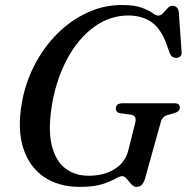

<svg xmlns="http://www.w3.org/2000/svg" viewBox="-20 -734 747 768"><path d="M467.5 -714Q518 -714 546.8 -703.2Q575.5 -692.5 590 -682Q604.5 -671.5 613 -671.5Q623 -671.5 632.2 -681.5Q641.5 -691.5 650.5 -701.2Q659.5 -711 669 -711Q692.5 -711 695.5 -682.5L706.5 -526Q707.5 -514 701.2 -508.5Q695 -503 686 -502.5Q667.5 -501.5 659.5 -520L645.5 -559Q622.5 -621 584.8 -646.5Q547 -672 493 -672Q419.5 -672 357.2 -627Q295 -582 251.2 -502.8Q207.5 -423.5 189 -321.5Q171.5 -220.5 186.2 -156.2Q201 -92 240 -61.5Q279 -31 334.5 -31Q394.5 -31 437 -56.8Q479.5 -82.5 492.5 -129.5L520 -239.5Q530 -272.5 502 -275.5L461.5 -281Q443.5 -283.5 443.5 -300.5Q443.5 -321 472 -321H675.5Q690 -321 694.8 -316.2Q699.5 -311.5 699.5 -303Q698.5 -287 675 -281L652 -274.5Q629.5 -268.5 623.5 -247L559.5 -17.5Q553.5 0 545.8 6.8Q538 13.5 525.5 13.5Q514.5 13.5 505.2 2.8Q496 -8 487 -18.8Q478 -29.5 469 -29.5Q459 -29.5 440.5 -18.8Q422 -8 388.5 2.8Q355 13.5 299 13.5Q214.5 13.5 156 -26.2Q97.5 -66 73.2 -140.8Q49 -215.5 67 -320.5Q81 -402 117.8 -473.2Q154.5 -544.5 208.5 -598.5Q262.5 -652.5 328.5 -683.2Q394.5 -714 467.5 -714Z"/></svg>

Font: Fraunces 9pt S000
Style: Italic
Weight: 400
Italic angle: -16°
Version: Version 1.000; ttfautohint (v1.8.3)